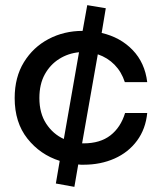

<svg xmlns="http://www.w3.org/2000/svg" viewBox="-20 -629 629 746"><path d="M466 -190H552Q546 -128 512.5 -82.5Q479 -37 425 -13Q371 11 305 11Q300 11 294.5 11Q289 11 284 10L269 97L197 84L212 -4Q136 -28 86.5 -90.5Q37 -153 37 -248Q37 -329 73 -387.5Q109 -446 169 -477.5Q229 -509 301 -509L319 -609L391 -597L375 -501Q448 -484 495.5 -434.5Q543 -385 552 -310H465Q452 -350 425 -377.5Q398 -405 360 -418L299 -72H305Q369 -72 409 -103Q449 -134 466 -190ZM133 -248Q133 -189 159.5 -148.5Q186 -108 228 -89L287 -426Q245 -422 210 -400Q175 -378 154 -340Q133 -302 133 -248Z"/></svg>

Font: Syne Med Modified
Style: Regular
Weight: 500
Designer: Lucas Descroix
Foundry: Bonjour Monde
Version: Version 2.200